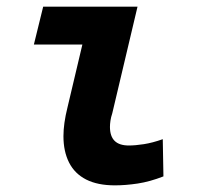

<svg xmlns="http://www.w3.org/2000/svg" viewBox="-20 -546 600 578"><path d="M326 12Q274 12 239.5 -5.5Q205 -23 188 -56.5Q171 -90 171 -136Q171 -155 174 -176.5Q177 -198 183 -222L228 -412H82L110 -526H394L318 -205Q314 -193 312.5 -182.5Q311 -172 311 -164Q311 -136 325 -122Q339 -108 368 -108Q387 -108 413 -112Q439 -116 470 -127L472 -15Q431 1 394.5 6.5Q358 12 326 12Z"/></svg>

Font: Ubuntu Sans Mono
Style: Italic
Weight: 400
Italic angle: -13.5°
Monospace: yes
Designer: Dalton Maag Ltd
Foundry: Dalton Maag Ltd
Version: Version 1.006